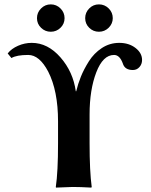

<svg xmlns="http://www.w3.org/2000/svg" viewBox="-20 -854 689 877"><path d="M245.1 -200.2V-299.8Q245.1 -439 200.2 -526.9Q160.2 -603 108.9 -603Q55.7 -603 32.2 -588.9L15.1 -609.9Q32.2 -631.8 62.5 -645Q92.8 -658.2 125 -658.2Q198.2 -658.2 256.1 -592Q314 -525.9 326.2 -437H328.1Q335.9 -470.2 349.4 -503.7Q362.8 -537.1 386 -574Q409.2 -610.8 445.1 -634.5Q481 -658.2 524.9 -658.2Q568.8 -658.2 598.9 -635Q628.9 -611.8 628.9 -580.1Q628.9 -561 616.9 -547.6Q605 -534.2 586.9 -534.2Q549.8 -534.2 541 -564Q526.9 -603 501 -603Q450.2 -603 419.7 -523.4Q389.2 -443.8 389.2 -331.1V-200.2Q389.2 -71.3 398.9 0L397 2.9Q346.2 0 312 0L235.8 2.9L234.9 0Q245.1 -68.4 245.1 -200.2ZM495.1 -771Q495.1 -746.1 476.6 -727.5Q458 -709 431.9 -709Q405.8 -709 387.5 -727.1Q369.1 -745.1 369.1 -771Q369.1 -796.9 387.5 -815.4Q405.8 -834 431.9 -834Q458 -834 476.6 -815.4Q495.1 -796.9 495.1 -771ZM167.5 -727.1Q148.9 -745.1 148.9 -771Q148.9 -796.9 167.5 -815.4Q186 -834 211.9 -834Q237.8 -834 256.3 -815.4Q274.9 -796.9 274.9 -771Q274.9 -745.1 256.3 -727.1Q237.8 -709 211.9 -709Q186 -709 167.5 -727.1Z"/></svg>

Font: Linux Biolinum O
Style: Bold
Weight: 700
Designer: Philipp H. Poll
Foundry: Philipp H. Poll
Version: Version 1.3.2